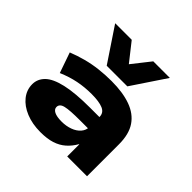

<svg xmlns="http://www.w3.org/2000/svg" viewBox="-194 -971 1172 1172"><g transform="rotate(45 392.0 -385.5)"><path d="M308 11Q238 11 183 -11.5Q128 -34 97 -73Q66 -112 66 -161Q66 -206 100 -239.5Q134 -273 211.5 -291Q289 -309 419 -309H524V-211H430Q385 -211 354 -209Q323 -207 304.5 -202.5Q286 -198 277.5 -189Q269 -180 269 -167Q269 -148 290.5 -137Q312 -126 355 -126Q393 -126 426 -138Q459 -150 478.5 -172.5Q498 -195 498 -225V-310Q498 -346 464 -360.5Q430 -375 365 -375Q306 -375 250.5 -364Q195 -353 137 -328L91 -460Q139 -479 188 -492Q237 -505 289 -511Q341 -517 396 -517Q493 -517 561 -492.5Q629 -468 664.5 -415.5Q700 -363 700 -276V0H529V-104H527Q506 -67 476.5 -41Q447 -15 406.5 -2Q366 11 308 11ZM308 -562 161 -782H304L397 -664L490 -782H633L486 -562Z"/></g></svg>

Font: Nunito Sans 7pt Expanded Black
Style: Regular
Weight: 900
Width: 7
Designer: Vernon Adams
Foundry: Vernon Adams
Version: Version 3.101;gftools[0.9.27]